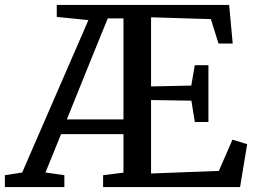

<svg xmlns="http://www.w3.org/2000/svg" viewBox="-57 -763 1038 783"><path d="M-37 0V-48.5L33.5 -59.5L303.5 -681L174.5 -694V-743H877.5L892 -585.5H834L803 -685L559 -692.5V-410.5L723 -414L737.5 -497H793V-265.5H737.5L723.5 -352.5L559 -355V-55.5L835.5 -66L891 -193.5L951 -175L922 0H363.5V-48.5L446.5 -59V-216H192L128.5 -59.5L205.5 -48.5V0ZM215.5 -276H446.5V-688H382.5L328.5 -555.5Z"/></svg>

Font: Merriweather 24pt Medium
Style: Regular
Weight: 500
Designer: Eben Sorkin
Foundry: Eben Sorkin
Version: Version 2.100